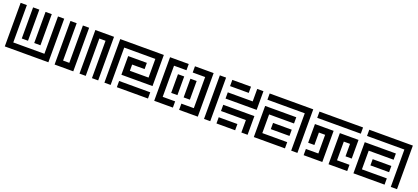

<svg xmlns="http://www.w3.org/2000/svg" viewBox="48 -1799 6305 2898"><g transform="rotate(20 3200.0 -350.0)"><path d="M650 -100H150V-700H50V0H750V-700H650ZM250 -700V-200H350V-700ZM450 -700V-200H550V-700Z M950 -100V-700H850V0H1150V-700H1050V-100ZM1550 -700H1250V0H1350V-600H1450V0H1550Z M2350 -700H1650V0H1750V-600H2250V-300H1950V-400H2150V-500H1850V-200H2350ZM2350 0V-100H1850V0Z M2450 -700V0H2750V-100H2550V-600H2750V-700ZM2850 -700V-600H3050V-100H2850V0H3150V-700ZM2750 -200V-500H2650V-200ZM2850 -500V-200H2950V-500Z M3350 0V-700H3250V0ZM3850 -500H3450V-400H3950V-700H3850ZM3450 -700V-600H3750V-700ZM3450 -200H3850V0H3950V-300H3450ZM3750 0V-100H3450V0Z M4050 -700V-600H4650V0H4750V-700ZM4050 -500V0H4550V-100H4150V-400H4550V-500ZM4550 -200V-300H4250V-200Z M4850 -600H5550V-700H4850ZM4850 -500V-200H4950V-400H5050V-100H4850V0H5150V-500ZM5250 -500V0H5550V-100H5350V-400H5450V-200H5550V-500Z M5650 -700V-600H6250V0H6350V-700ZM5650 -500V0H6150V-100H5750V-400H6150V-500ZM6150 -200V-300H5850V-200Z"/></g></svg>

Font: Mourier
Style: Regular
Weight: 400
Designer: Eric Mourier
Foundry: Velvetyne Type Foundry
Version: Version 2.000;hotconv 1.0.109;makeotfexe 2.5.65596